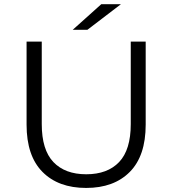

<svg xmlns="http://www.w3.org/2000/svg" viewBox="-20 -901 832 927"><path d="M395.9 6.4Q261.8 6.4 185.1 -71Q108.3 -148.4 108.3 -299.2V-700H181.6V-301.9Q181.6 -177.8 237.7 -118.7Q293.9 -59.6 396.4 -59.6Q499 -59.6 555.2 -118.7Q611.3 -177.8 611.3 -301.9V-700H683.4V-299.2Q683.4 -148.4 606.7 -71Q529.9 6.4 395.9 6.4ZM331 -757 468.8 -880.6H563.7L401.8 -757Z"/></svg>

Font: Montserrat Thin
Style: Regular
Weight: 100
Designer: Julieta Ulanovsky
Foundry: Julieta Ulanovsky
Version: Version 9.000